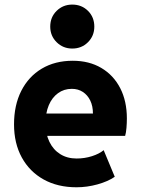

<svg xmlns="http://www.w3.org/2000/svg" viewBox="-20 -793 602 821"><path d="M307.1 7.8Q226.6 7.8 166.5 -25.6Q106.4 -59.1 73.2 -119.6Q40 -180.2 40 -261.2Q40 -343.3 71 -404.5Q102.1 -465.8 158.7 -499.5Q215.3 -533.2 291 -533.2Q361.3 -533.2 413.3 -502.4Q465.3 -471.7 493.9 -416.3Q522.5 -360.8 522.5 -286.6Q522.5 -267.1 520.8 -246.3Q519 -225.6 515.1 -211.9H162.6V-307.6H377.4Q377.4 -339.4 366 -363Q354.5 -386.7 334.2 -399.9Q314 -413.1 287.1 -413.1Q253.4 -413.1 228 -394.5Q202.6 -376 188.7 -343.3Q174.8 -310.5 174.8 -266.1Q174.8 -220.2 191.4 -186.3Q208 -152.3 237.8 -133.8Q267.6 -115.2 307.6 -115.2Q341.8 -115.2 373.3 -125.2Q404.8 -135.3 423.3 -150.9L470.7 -37.1Q441.9 -17.1 397 -4.6Q352.1 7.8 307.1 7.8ZM289.1 -585.4Q249.5 -585.4 222.2 -612.5Q194.8 -639.6 194.8 -679.2Q194.8 -719.7 222.2 -746.6Q249.5 -773.4 289.1 -773.4Q329.1 -773.4 356.2 -746.6Q383.3 -719.7 383.3 -679.2Q383.3 -639.6 356.2 -612.5Q329.1 -585.4 289.1 -585.4Z"/></svg>

Font: Reddit Mono ExtraBold
Style: Regular
Weight: 800
Monospace: yes
Designer: Stephen Hutchings
Foundry: Reddit
Version: Version 1.014